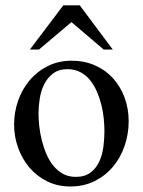

<svg xmlns="http://www.w3.org/2000/svg" viewBox="-20 -676 530 711"><path d="M456.5 -227.1Q456.5 -179.7 441.4 -135.7Q426.3 -91.8 398.4 -58.6Q370.6 -25.4 330.6 -5.4Q290.5 14.6 240.7 14.6Q193.4 14.6 154.8 -4.4Q116.2 -23.4 89.1 -55.4Q62 -87.4 47.1 -128.7Q32.2 -169.9 32.2 -214.4Q32.2 -260.7 47.1 -303.2Q62 -345.7 90.1 -378.9Q118.2 -412.1 157.5 -431.6Q196.8 -451.2 245.6 -451.2Q293 -451.2 332 -433.8Q371.1 -416.5 398.7 -386Q426.3 -355.5 441.4 -314.5Q456.5 -273.4 456.5 -227.1ZM366.7 -189.9Q366.7 -210.9 364.3 -236.3Q361.8 -261.7 355.5 -287.4Q349.1 -313 338.9 -336.7Q328.6 -360.4 313.5 -379.2Q298.3 -397.9 277.3 -408.9Q256.3 -419.9 230 -419.9Q197.8 -419.9 176.5 -403.8Q155.3 -387.7 143.3 -363.3Q131.3 -338.9 127 -309.8Q122.6 -280.8 122.6 -254.4Q122.6 -233.4 125.5 -208Q128.4 -182.6 134.8 -156.7Q141.1 -130.9 151.4 -106.4Q161.6 -82 177 -63Q192.4 -43.9 212.9 -32.5Q233.4 -21 260.3 -21Q294.4 -21 315.4 -37.1Q336.4 -53.2 347.9 -78.4Q359.4 -103.5 363 -133.3Q366.7 -163.1 366.7 -189.9ZM363.8 -492.7 244.6 -594.2 124.5 -492.7H90.8L214.4 -656.2H275.4L397.5 -492.7Z"/></svg>

Font: Kitab
Style: Regular
Weight: 400
Designer: SIL International
Foundry: Khaled Hosny
Version: Version 1.000